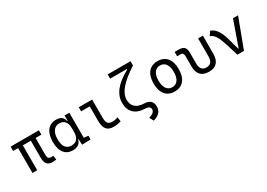

<svg xmlns="http://www.w3.org/2000/svg" viewBox="6 -1720 4091 2943"><g transform="rotate(-30 2051.0 -248.5)"><path d="M474.1 9.8Q406.7 9.8 376.7 -26.1Q346.7 -62 346.7 -141.6V-440.9H205.1V0H121.1V-440.9H33.2V-517.6H533.2V-440.9H430.7V-146.5Q430.7 -105 443.8 -85.9Q457 -66.9 495.6 -66.9Q502 -66.9 510 -67.9Q518.1 -68.8 529.8 -70.8L540 3.4Q511.7 9.8 474.1 9.8Z M835.4 9.8Q736.8 9.8 682.6 -58.3Q628.4 -126.5 628.4 -253.9Q628.4 -384.3 683.8 -455.8Q739.3 -527.3 839.8 -527.3Q902.3 -527.3 937 -500.2Q971.7 -473.1 979.5 -422.4H987.3V-517.6H1071.8V-75.2L1148.9 -65.4V0L997.1 4.9L991.2 -95.2H981.9Q975.1 -47.4 936.5 -18.8Q897.9 9.8 835.4 9.8ZM987.3 -225.1V-292.5Q987.3 -370.6 953.6 -412.1Q919.9 -453.6 856 -453.6Q787.1 -453.6 749.8 -401.6Q712.4 -349.6 712.4 -253.9Q712.4 -64 853 -64Q918.5 -64 952.9 -105.5Q987.3 -147 987.3 -225.1Z M1556.2 9.8Q1469.7 9.8 1430.7 -38.1Q1391.6 -85.9 1391.6 -190.4V-445.8H1239.3V-517.6H1475.6V-195.3Q1475.6 -128.9 1497.8 -98.4Q1520 -67.9 1582.5 -67.9Q1620.1 -67.9 1677.2 -86.4L1687.5 -10.7Q1653.8 0 1622.8 4.9Q1591.8 9.8 1556.2 9.8Z M2132.3 234.4 2094.2 162.6Q2198.2 132.3 2198.2 71.3Q2198.2 12.7 2113.8 9.8Q1984.4 6.8 1916 -58.1Q1847.7 -123 1847.7 -245.1Q1847.7 -473.1 2168.9 -645.5V-657.2H1875V-732.4H2279.3V-657.2Q2099.6 -541 2015.6 -442.9Q1931.6 -344.7 1931.6 -250Q1931.6 -162.6 1983.9 -116.2Q2036.1 -69.8 2135.3 -66.9Q2282.2 -63 2282.2 71.3Q2282.2 194.8 2132.3 234.4Z M2636.7 9.8Q2530.8 9.8 2472.4 -60.5Q2414.1 -130.9 2414.1 -258.8Q2414.1 -387.2 2472.4 -457.3Q2530.8 -527.3 2636.7 -527.3Q2742.7 -527.3 2801 -457.3Q2859.4 -387.2 2859.4 -258.8Q2859.4 -130.9 2801 -60.5Q2742.7 9.8 2636.7 9.8ZM2636.7 -66.9Q2701.7 -66.9 2736.8 -116.9Q2772 -167 2772 -258.8Q2772 -350.6 2736.8 -400.6Q2701.7 -450.7 2636.7 -450.7Q2571.8 -450.7 2536.6 -400.6Q2501.5 -350.6 2501.5 -258.8Q2501.5 -167 2536.6 -116.9Q2571.8 -66.9 2636.7 -66.9Z M3242.2 9.8Q3048.3 9.8 3048.3 -200.2V-372.6Q3048.3 -409.2 3035.6 -425Q3022.9 -440.9 2993.7 -440.9H2936V-517.6H3009.3Q3076.2 -517.6 3104.5 -487.8Q3132.8 -458 3132.8 -389.2V-200.2Q3132.8 -66.9 3242.2 -66.9Q3351.1 -66.9 3351.1 -200.2V-517.6H3435.5V-200.2Q3435.5 9.8 3242.2 9.8Z M3747.6 0 3683.1 -210.9Q3653.3 -310.1 3618.2 -372.6Q3583 -435.1 3522.5 -458L3570.3 -527.3Q3639.2 -502 3680.7 -437.5Q3722.2 -373 3750.5 -271L3805.7 -71.8H3811.5L3968.8 -517.6H4058.6L3864.3 0Z"/></g></svg>

Font: Cascadia Mono SemiLight
Style: Regular
Weight: 350
Monospace: yes
Designer: Aaron Bell
Foundry: Saja Typeworks
Version: Version 2404.023; ttfautohint (v1.8.4)